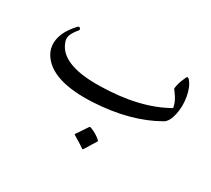

<svg xmlns="http://www.w3.org/2000/svg" viewBox="-126 -595 1178 1074"><g transform="rotate(30 463.0 -58.0)"><path d="M821 -372Q835 -356 844.5 -333Q854 -310 859 -281Q869 -224 857 -169Q845 -115 817 -99Q737 -53 637 -26Q537 1 417 7Q177 19 95 -83Q42 -149 79 -236Q87 -254 100.5 -273.5Q114 -293 133 -314Q139 -321 146 -319Q151 -318 153 -311Q155 -305 150 -300Q132 -280 121 -257Q111 -235 116 -216Q151 -86 406 -91Q534 -93 638.5 -117.5Q743 -142 825 -189Q822 -228 777 -285Q775 -288 779 -309Q780 -311 780 -312Q785 -336 802 -372Q808 -386 821 -372ZM472 137Q474 134 480 135Q520 149 551 177Q555 181 552 185L505 261Q502 266 495 260Q491 257 474 246Q457 235 425 216Q420 213 423 210Z"/></g></svg>

Font: Amiri Quran
Style: Regular
Weight: 400
Designer: Khaled Hosny
Version: Version 0.117